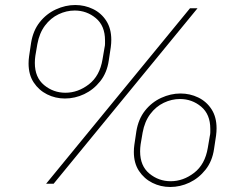

<svg xmlns="http://www.w3.org/2000/svg" viewBox="-20 -733 947 766"><path d="M659 13Q621 13 588 -3.5Q555 -20 534.5 -51Q514 -82 514 -127Q514 -134 514.5 -141Q515 -148 516 -155L524 -209Q532 -258 558.5 -291.5Q585 -325 623 -342.5Q661 -360 700 -360Q738 -360 771 -344Q804 -328 824 -297Q844 -266 844 -221Q844 -214 843.5 -207Q843 -200 842 -192L834 -139Q827 -90 800 -56Q773 -22 736 -4.5Q699 13 659 13ZM239 -340Q201 -340 168 -356.5Q135 -373 114.5 -404Q94 -435 94 -480Q94 -487 94.5 -494Q95 -501 96 -508L104 -562Q112 -611 138.5 -644.5Q165 -678 203 -695.5Q241 -713 280 -713Q318 -713 351 -697Q384 -681 404 -650Q424 -619 424 -574Q424 -567 423.5 -560Q423 -553 422 -545L414 -492Q407 -443 380 -409Q353 -375 316 -357.5Q279 -340 239 -340ZM241 -363Q291 -363 334.5 -396.5Q378 -430 389 -496L397 -543Q399 -551 399 -558Q399 -565 399 -572Q399 -630 362.5 -660.5Q326 -691 278 -691Q245 -691 213.5 -676Q182 -661 159.5 -631Q137 -601 129 -557L121 -510Q120 -503 119.5 -496Q119 -489 119 -482Q119 -424 156 -393.5Q193 -363 241 -363ZM661 -10Q711 -10 754.5 -43.5Q798 -77 809 -143L817 -190Q819 -198 819 -205Q819 -212 819 -219Q819 -277 782.5 -307.5Q746 -338 698 -338Q665 -338 633.5 -323Q602 -308 579.5 -278Q557 -248 549 -204L541 -157Q540 -150 539.5 -143Q539 -136 539 -129Q539 -71 576 -40.5Q613 -10 661 -10ZM164 0 738 -700H768L194 0Z"/></svg>

Font: MuseoModerno Thin Thin
Style: Italic
Weight: 250
Italic angle: -9°
Version: Version 1.003